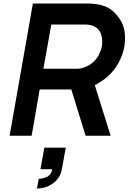

<svg xmlns="http://www.w3.org/2000/svg" viewBox="-20 -770 729 1089"><path d="M607.5 0H465.5L384.5 -262.5H205L159.5 0H34.5L166.5 -750H477Q507 -750 531.2 -746Q555.5 -742 575.2 -734.2Q595 -726.5 611 -714.5Q627 -702.5 640.5 -686.5Q657 -667.5 667.8 -647.8Q678.5 -628 683.8 -606.2Q689 -584.5 689.2 -559.8Q689.5 -535 685.5 -506.5Q676 -455 650.5 -410.2Q625 -365.5 587.5 -333.5Q552.5 -304 517.5 -287.5ZM226 -380H414.5Q440 -380 467 -391.5Q494 -403 515.5 -424Q531 -439.5 542 -461.5Q553 -483.5 557.5 -506.5Q561.5 -531 558.2 -555Q555 -579 542.5 -597Q518.5 -631 459.5 -631H271ZM231.5 67.5H353L331 189.5Q322.5 238.5 282.5 268.5Q243 299 189.5 299L200 244Q221.5 244 247 232.5Q272 221 276 189.5H209.5Z"/></svg>

Font: Russisch Sans
Style: Bold Italic
Weight: 700
Italic angle: -10°
Designer: Michael Sharanda (font) & Cristiano Sobral (main changes)
Foundry: Michael Sharanda
Version: Version 2.00;September 8, 2020;FontCreator 13.0.0.2681 64-bi